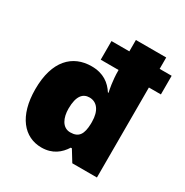

<svg xmlns="http://www.w3.org/2000/svg" viewBox="-175 -901 1014 1053"><g transform="rotate(30 331.5 -375.0)"><path d="M230 10C301 10 343 -26 371 -70H378L421 0H577V-570H653V-688H577V-760H385V-688H272V-570H385V-565C385 -505 396 -450 400 -434H396C367 -479 323 -514 248 -514C128 -514 42 -431 42 -251C42 -81 121 10 230 10ZM326 -141C275 -141 253 -193 253 -249C253 -332 283 -360 323 -360C370 -360 401 -321 401 -250V-238C399 -173 381 -141 326 -141Z"/></g></svg>

Font: Noto Sans Lao UI Blk
Style: Regular
Weight: 900
Designer: Monotype Design Team
Foundry: Monotype Imaging Inc.
Version: Version 2.000